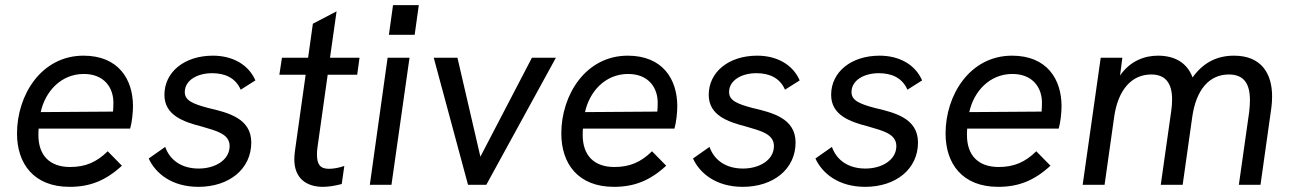

<svg xmlns="http://www.w3.org/2000/svg" viewBox="-20 -717 5012 745"><path d="M250 8C329 8 390 -16 453 -74L398 -130C355 -88 312 -69 252 -69C173 -69 129 -114 129 -193C129 -201 129 -209 130 -218H485C492 -242 496 -280 496 -305C496 -410 439 -501 304 -501C140 -501 46 -348 46 -199C46 -82 111 8 250 8ZM138 -282C155 -361 216 -430 305 -430C386 -430 420 -375 420 -319C420 -304 419.5 -295 418.5 -284Z M750 8C869 8 955 -61 955 -164C955 -258 865 -280 788 -298C728 -314 697 -327 697 -360C697 -405 745 -433 803 -433C853 -433 894 -415 914 -369L971 -405C944 -467 882 -501 806 -501C696 -501 618 -438 618 -349C618 -269 693 -244 763 -226C821 -209 871 -197 871 -150C871 -97 816 -63 751 -63C684 -63 639 -96 621 -147L557 -102C583 -45 646 8 750 8Z M1233 8C1254 8 1280 4 1306 -3L1316 -73C1293 -65 1272 -62 1256 -62C1222 -62 1210 -80 1210 -116C1210 -125 1210 -135 1212 -146L1251.5 -427H1366L1375 -493H1260.5L1286 -673L1194 -625L1175.5 -493H1074L1064 -427H1166L1124 -128C1123 -118 1122 -108 1122 -99C1122 -25 1169 8 1233 8Z M1415 0H1499L1569 -493H1484ZM1489 -582H1589L1605 -697H1505Z M1796 0H1867L2137 -493H2044L1844 -109L1755 -493H1663Z M2362 8C2441 8 2502 -16 2565 -74L2510 -130C2467 -88 2424 -69 2364 -69C2285 -69 2241 -114 2241 -193C2241 -201 2241 -209 2242 -218H2597C2604 -242 2608 -280 2608 -305C2608 -410 2551 -501 2416 -501C2252 -501 2158 -348 2158 -199C2158 -82 2223 8 2362 8ZM2250 -282C2267 -361 2328 -430 2417 -430C2498 -430 2532 -375 2532 -319C2532 -304 2531.5 -295 2530.5 -284Z M2862 8C2981 8 3067 -61 3067 -164C3067 -258 2977 -280 2900 -298C2840 -314 2809 -327 2809 -360C2809 -405 2857 -433 2915 -433C2965 -433 3006 -415 3026 -369L3083 -405C3056 -467 2994 -501 2918 -501C2808 -501 2730 -438 2730 -349C2730 -269 2805 -244 2875 -226C2933 -209 2983 -197 2983 -150C2983 -97 2928 -63 2863 -63C2796 -63 2751 -96 2733 -147L2669 -102C2695 -45 2758 8 2862 8Z M3337 8C3456 8 3542 -61 3542 -164C3542 -258 3452 -280 3375 -298C3315 -314 3284 -327 3284 -360C3284 -405 3332 -433 3390 -433C3440 -433 3481 -415 3501 -369L3558 -405C3531 -467 3469 -501 3393 -501C3283 -501 3205 -438 3205 -349C3205 -269 3280 -244 3350 -226C3408 -209 3458 -197 3458 -150C3458 -97 3403 -63 3338 -63C3271 -63 3226 -96 3208 -147L3144 -102C3170 -45 3233 8 3337 8Z M3853 8C3932 8 3993 -16 4056 -74L4001 -130C3958 -88 3915 -69 3855 -69C3776 -69 3732 -114 3732 -193C3732 -201 3732 -209 3733 -218H4088C4095 -242 4099 -280 4099 -305C4099 -410 4042 -501 3907 -501C3743 -501 3649 -348 3649 -199C3649 -82 3714 8 3853 8ZM3741 -282C3758 -361 3819 -430 3908 -430C3989 -430 4023 -375 4023 -319C4023 -304 4022.5 -295 4021.5 -284Z M4181 0H4266L4303 -262C4318 -370 4372 -428 4447 -428C4500 -428 4528 -397 4528 -331C4528 -318 4527 -304 4525 -289L4484 0H4569L4606 -262C4621 -370 4673 -428 4748 -428C4807 -428 4830 -392 4830 -328C4830 -314 4829 -299 4827 -282L4787 0H4871L4913 -298C4915 -313 4916 -328 4916 -343C4916 -431 4875 -501 4768 -501C4701.5 -501 4648 -473.5 4607.5 -416.5C4586.5 -472.5 4540 -501 4473 -501C4421.5 -501 4365.5 -481 4326 -424L4335 -493H4251Z"/></svg>

Font: HK Grotesk
Style: Italic
Weight: 400
Italic angle: -16°
Designer: Alfredo Marco Pradil
Foundry: Hanken Design Co.
Version: Version 3.001;FEAKit 1.0